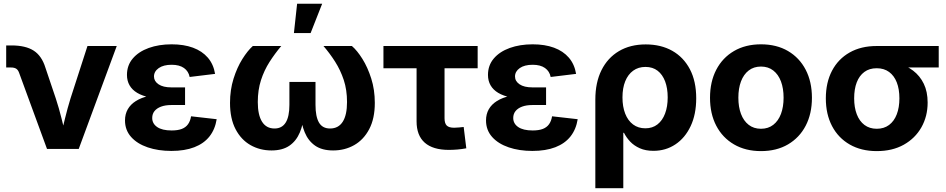

<svg xmlns="http://www.w3.org/2000/svg" viewBox="-20 -775 4923 999"><path d="M224.6 0 79.1 -397Q73.7 -411.6 64 -417.7Q54.2 -423.8 37.6 -423.8H12.2V-538.6H39.6Q113.3 -538.6 155.3 -511.5Q197.3 -484.4 216.3 -422.9L270.5 -262.2Q287.1 -211.4 299.8 -160.2Q312.5 -108.9 325.7 -55.2H293Q306.2 -108.9 318.6 -160.2Q331.1 -211.4 346.7 -262.2L435.1 -535.6H587.4L389.6 0Z M871.6 10.3Q803.2 10.3 748.5 -8.3Q693.8 -26.9 662.1 -62.5Q630.4 -98.1 630.4 -148.4Q630.4 -181.2 644.8 -206.5Q659.2 -231.9 687.3 -249.5Q715.3 -267.1 756.3 -276.4Q797.4 -285.6 850.1 -285.6H942.9V-228.5H871.1Q840.3 -228.5 818.1 -220.2Q795.9 -211.9 783.9 -197Q772 -182.1 772 -161.1Q772 -131.8 797.9 -114Q823.7 -96.2 873 -96.2Q905.3 -96.2 926 -104.2Q946.8 -112.3 958.5 -128.9Q970.2 -145.5 974.1 -169.9L1107.4 -154.8Q1099.1 -102.1 1070.1 -65.2Q1041 -28.3 991.2 -9Q941.4 10.3 871.6 10.3ZM852.5 -259.8Q800.3 -259.8 760.5 -267.8Q720.7 -275.9 694.1 -291.7Q667.5 -307.6 654.1 -331.1Q640.6 -354.5 640.6 -385.3Q640.6 -435.1 670.9 -470.7Q701.2 -506.3 753.9 -525.4Q806.6 -544.4 873 -544.4Q936.5 -544.4 984.1 -526.9Q1031.7 -509.3 1061.3 -475.1Q1090.8 -440.9 1099.1 -390.6L966.8 -374.5Q960.9 -404.3 937.3 -421.1Q913.6 -438 873 -438Q830.6 -438 805.9 -420.7Q781.2 -403.3 781.2 -377Q781.2 -352.5 804.9 -336.4Q828.6 -320.3 872.1 -320.3H942.9V-259.8Z M1392.6 7.8Q1332.5 7.8 1283.4 -20Q1234.4 -47.9 1205.6 -103Q1176.8 -158.2 1176.8 -239.7Q1176.8 -307.1 1195.1 -365.5Q1213.4 -423.8 1241 -467.8Q1268.6 -511.7 1295.4 -535.6H1443.4Q1410.2 -496.1 1382.3 -452.6Q1354.5 -409.2 1337.9 -357.9Q1321.3 -306.6 1321.3 -244.1Q1321.3 -176.8 1343.5 -141.6Q1365.7 -106.4 1408.2 -106.4Q1447.3 -106.4 1466.6 -137.5Q1485.8 -168.5 1485.8 -229.5V-348.6H1621.6V-229.5Q1621.6 -168.5 1639.6 -137.5Q1657.7 -106.4 1697.3 -106.4Q1740.7 -106.4 1763.2 -141.4Q1785.6 -176.3 1785.6 -244.1Q1785.6 -307.6 1768.6 -358.9Q1751.5 -410.2 1723.9 -453.6Q1696.3 -497.1 1663.1 -535.6H1811Q1838.4 -512.2 1865.7 -468.5Q1893.1 -424.8 1911.6 -366.5Q1930.2 -308.1 1930.2 -239.7Q1930.2 -158.2 1901.1 -103Q1872.1 -47.9 1823 -20Q1773.9 7.8 1713.4 7.8Q1655.3 7.8 1619.4 -17.3Q1583.5 -42.5 1565.4 -86.7Q1547.4 -130.9 1542 -188H1563.5Q1558.6 -129.9 1540 -85.7Q1521.5 -41.5 1485.6 -16.8Q1449.7 7.8 1392.6 7.8ZM1509.3 -603 1525.9 -755.4H1656.2L1596.2 -603Z M2315.4 4.9Q2232.4 4.9 2189.9 -32.7Q2147.5 -70.3 2147.5 -143.6V-419.9H1975.1V-535.6H2465.3V-419.9H2293V-159.7Q2293 -133.3 2304.4 -121.8Q2315.9 -110.4 2342.8 -110.4Q2353.5 -110.4 2368.2 -111.8Q2382.8 -113.3 2392.6 -114.3L2406.2 -3.4Q2383.3 1 2360.4 2.9Q2337.4 4.9 2315.4 4.9Z M2750 10.3Q2681.6 10.3 2627 -8.3Q2572.3 -26.9 2540.5 -62.5Q2508.8 -98.1 2508.8 -148.4Q2508.8 -181.2 2523.2 -206.5Q2537.6 -231.9 2565.7 -249.5Q2593.8 -267.1 2634.8 -276.4Q2675.8 -285.6 2728.5 -285.6H2821.3V-228.5H2749.5Q2718.8 -228.5 2696.5 -220.2Q2674.3 -211.9 2662.4 -197Q2650.4 -182.1 2650.4 -161.1Q2650.4 -131.8 2676.3 -114Q2702.1 -96.2 2751.5 -96.2Q2783.7 -96.2 2804.4 -104.2Q2825.2 -112.3 2836.9 -128.9Q2848.6 -145.5 2852.5 -169.9L2985.8 -154.8Q2977.5 -102.1 2948.5 -65.2Q2919.4 -28.3 2869.6 -9Q2819.8 10.3 2750 10.3ZM2731 -259.8Q2678.7 -259.8 2638.9 -267.8Q2599.1 -275.9 2572.5 -291.7Q2545.9 -307.6 2532.5 -331.1Q2519 -354.5 2519 -385.3Q2519 -435.1 2549.3 -470.7Q2579.6 -506.3 2632.3 -525.4Q2685.1 -544.4 2751.5 -544.4Q2814.9 -544.4 2862.5 -526.9Q2910.2 -509.3 2939.7 -475.1Q2969.2 -440.9 2977.5 -390.6L2845.2 -374.5Q2839.4 -404.3 2815.7 -421.1Q2792 -438 2751.5 -438Q2709 -438 2684.3 -420.7Q2659.7 -403.3 2659.7 -377Q2659.7 -352.5 2683.3 -336.4Q2707 -320.3 2750.5 -320.3H2821.3V-259.8Z M3077.6 204.1V-256.8Q3077.6 -345.7 3109.6 -409.9Q3141.6 -474.1 3200.4 -509Q3259.3 -543.9 3339.8 -543.9Q3418.9 -543.9 3477.8 -510.7Q3536.6 -477.5 3569.6 -414.8Q3602.5 -352.1 3602.5 -263.7Q3602.5 -180.2 3573.5 -118.7Q3544.4 -57.1 3494.1 -23.7Q3443.8 9.8 3379.9 9.8Q3338.9 9.8 3308.8 -3.7Q3278.8 -17.1 3258.8 -38.3Q3238.8 -59.6 3226.6 -84H3223.1V204.1ZM3337.9 -107.4Q3375 -107.4 3400.9 -127.7Q3426.8 -147.9 3440.4 -184.1Q3454.1 -220.2 3454.1 -268.1Q3454.1 -315.9 3440.7 -351.6Q3427.2 -387.2 3401.6 -407Q3376 -426.8 3338.4 -426.8Q3301.3 -426.8 3274.4 -407.2Q3247.6 -387.7 3233.2 -352.3Q3218.8 -316.9 3218.8 -268.1Q3218.8 -220.2 3232.9 -183.8Q3247.1 -147.5 3273.9 -127.4Q3300.8 -107.4 3337.9 -107.4Z M3939.5 11.2Q3858.9 11.2 3799.1 -23.7Q3739.3 -58.6 3706.8 -120.8Q3674.3 -183.1 3674.3 -266.1Q3674.3 -349.6 3706.8 -412.1Q3739.3 -474.6 3799.1 -509.5Q3858.9 -544.4 3939.5 -544.4Q4020.5 -544.4 4080.1 -509.5Q4139.6 -474.6 4172.1 -412.1Q4204.6 -349.6 4204.6 -266.1Q4204.6 -183.1 4172.1 -120.8Q4139.6 -58.6 4080.1 -23.7Q4020.5 11.2 3939.5 11.2ZM3939.5 -105Q3977.1 -105 4003.4 -125.5Q4029.8 -146 4043.5 -182.4Q4057.1 -218.8 4057.1 -266.6Q4057.1 -314.9 4043.5 -351.3Q4029.8 -387.7 4003.4 -408.2Q3977.1 -428.7 3939.5 -428.7Q3901.9 -428.7 3875.5 -408.2Q3849.1 -387.7 3835.4 -351.3Q3821.8 -314.9 3821.8 -266.6Q3821.8 -218.8 3835.4 -182.4Q3849.1 -146 3875.5 -125.5Q3901.9 -105 3939.5 -105Z M4542 11.2Q4461.4 11.2 4401.6 -22.9Q4341.8 -57.1 4309.3 -118.9Q4276.9 -180.7 4276.9 -263.2Q4276.9 -345.7 4309.1 -407Q4341.3 -468.3 4400.9 -502Q4460.4 -535.6 4541 -535.6H4864.3V-423.8H4633.8L4541 -419.9Q4503.4 -419.9 4477.3 -400.6Q4451.2 -381.3 4437.7 -346.4Q4424.3 -311.5 4424.3 -263.2Q4424.3 -215.8 4438 -180.2Q4451.7 -144.5 4478 -124.8Q4504.4 -105 4542 -105Q4579.6 -105 4606 -124.8Q4632.3 -144.5 4646 -180.2Q4659.7 -215.8 4659.7 -263.2Q4659.7 -311.5 4646 -346.4Q4632.3 -381.3 4606 -400.6Q4579.6 -419.9 4542 -419.9V-460.9Q4598.6 -460.9 4647 -447.8Q4695.3 -434.6 4731 -407.5Q4766.6 -380.4 4786.6 -339.1Q4806.6 -297.9 4806.6 -241.2Q4806.6 -169.9 4774.2 -112.5Q4741.7 -55.2 4682.4 -22Q4623 11.2 4542 11.2Z"/></svg>

Font: Inter 20pt
Style: Bold
Weight: 700
Version: Version 4.001;git-66647c0bb